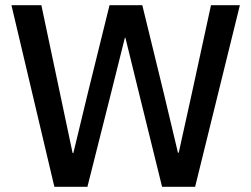

<svg xmlns="http://www.w3.org/2000/svg" viewBox="-20 -718 966 738"><path d="M316 0H189L24 -698H139L210 -362L259 -130H262L318 -362L401 -698H527L609 -362L664 -131H667L718 -362L791 -698H902L730 0H603L514 -361L462 -573H460L407 -361Z"/></svg>

Font: IBM Plex Sans Medium
Style: Regular
Weight: 500
Designer: Mike Abbink, Paul van der Laan, Pieter van Rosmalen
Foundry: Bold Monday
Version: Version 3.201